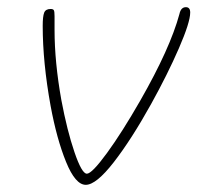

<svg xmlns="http://www.w3.org/2000/svg" viewBox="-20 -525 566 535"><path d="M121 -230Q99 -351 99 -453Q99 -479 103 -489.5Q107 -500 121 -500Q128 -500 130 -496.5Q132 -493 132 -480V-442Q132 -352 151 -246Q167 -161 187.5 -101Q208 -41 222 -41Q236 -41 278 -98.5Q320 -156 371 -245Q454 -390 480 -486Q484 -505 498 -505Q510 -505 510 -490Q510 -463 478.5 -390.5Q447 -318 401 -235Q346 -136 297 -73Q248 -10 219 -10Q190 -10 164 -74Q138 -138 121 -230Z"/></svg>

Font: Mali ExtraLight
Style: Italic
Weight: 275
Italic angle: -10°
Version: Version 1.000; ttfautohint (v1.6)